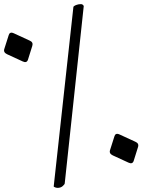

<svg xmlns="http://www.w3.org/2000/svg" viewBox="-57 -722 738 928"><path d="M334.2 -702Q343.2 -702 347.8 -693L255.9 164Q255.8 169 245.4 178Q235.8 186 221.8 186Q216.8 186 210.4 184Q206.1 182 203.9 181L202.6 179L297.7 -688Q297.3 -690 301.8 -693Q305.3 -696 314.7 -699Q323.2 -702 334.2 -702ZM521 -72 597 -37Q616 -29 610 -11L589 56Q583 73 564 64L488 29Q469 20 475 3L496 -63Q498 -71 504 -74Q510 -77 521 -72ZM10 -561 86 -526Q105 -518 99 -500L78 -433Q72 -416 53 -425L-23 -460Q-42 -469 -36 -486L-15 -552Q-13 -560 -7 -563Q-1 -566 10 -561Z"/></svg>

Font: Amiri
Style: Italic
Weight: 400
Italic angle: 10°
Designer: Khaled Hosny
Version: Version 0.113